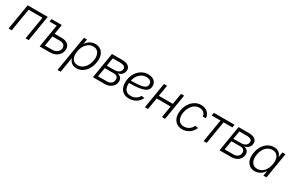

<svg xmlns="http://www.w3.org/2000/svg" viewBox="153 -1884 5159 3431"><g transform="rotate(30 2732.5 -168.0)"><path d="M530.3 -529.3 442.9 0H378.4L456.1 -468.8H170.4L92.8 0H28.3L116.2 -529.3Z M600.1 -474.1 609.4 -529.3H786.1L776.9 -474.1ZM776.4 -329.6H935.1Q994.6 -329.6 1034.7 -308.8Q1074.7 -288.1 1092.3 -251.2Q1109.9 -214.4 1102.1 -166Q1093.8 -117.2 1064.2 -79.8Q1034.7 -42.5 988.3 -21.2Q941.9 0 882.8 0H668.9L756.3 -529.3H820.8L743.2 -60.5H887.7Q947.8 -60.5 988.5 -89.1Q1029.3 -117.7 1037.1 -165Q1045.4 -212.4 1016.8 -240.7Q988.3 -269 928.2 -269H766.6Z M1155.8 204.1 1277.3 -529.3H1340.3L1323.7 -429.2H1325.7Q1343.3 -459.5 1370.6 -483.9Q1397.9 -508.3 1434.1 -522.7Q1470.2 -537.1 1512.7 -537.1Q1570.8 -537.1 1613 -511Q1655.3 -484.9 1678.2 -437.3Q1701.2 -389.6 1701.2 -325.2Q1701.2 -263.7 1682.6 -203.9Q1664.1 -144 1628.7 -95.7Q1593.3 -47.4 1543.5 -18.6Q1493.7 10.3 1430.7 10.3Q1386.2 10.3 1354.5 -5.1Q1322.8 -20.5 1303 -46.1Q1283.2 -71.8 1273.9 -101.6H1271L1220.2 204.1ZM1423.3 -48.3Q1473.6 -48.3 1513.2 -72.3Q1552.7 -96.2 1580.3 -136.5Q1607.9 -176.8 1622.3 -225.6Q1636.7 -274.4 1636.7 -323.7Q1636.7 -396 1601.6 -437.5Q1566.4 -479 1502.9 -479Q1451.7 -479 1412.1 -454.8Q1372.6 -430.7 1345.2 -390.9Q1317.9 -351.1 1303.7 -302.2Q1289.6 -253.4 1289.6 -204.1Q1289.6 -132.3 1324.2 -90.3Q1358.9 -48.3 1423.3 -48.3Z M1768.1 0 1856 -529.3H2067.9Q2155.3 -529.3 2199.7 -493.4Q2244.1 -457.5 2233.4 -393.6Q2225.6 -346.7 2194.1 -318.4Q2162.6 -290 2115.7 -279.8Q2146.5 -274.4 2169.9 -257.8Q2193.4 -241.2 2204.8 -213.4Q2216.3 -185.5 2209.5 -147Q2202.6 -103.5 2175.8 -70.3Q2148.9 -37.1 2106.9 -18.6Q2064.9 0 2011.7 0ZM1839.8 -59.6H2021.5Q2070.8 -59.6 2104 -84Q2137.2 -108.4 2144 -150.9Q2151.4 -194.8 2128.7 -220.7Q2106 -246.6 2060.1 -246.6H1871.1ZM1879.9 -302.2H2035.2Q2089.8 -302.2 2125.5 -325.2Q2161.1 -348.1 2168 -389.6Q2174.3 -428.7 2145.5 -449Q2116.7 -469.2 2058.6 -469.2H1907.7Z M2515.6 10.3Q2454.6 10.3 2409.2 -14.6Q2363.8 -39.6 2338.6 -87.6Q2313.5 -135.7 2313.5 -205.6Q2313.5 -276.4 2335.2 -337.2Q2356.9 -397.9 2396.2 -443.4Q2435.5 -488.8 2488.3 -514.2Q2541 -539.6 2602.5 -539.6Q2655.3 -539.6 2693.1 -521.7Q2731 -503.9 2751.5 -471.4Q2772 -439 2772 -395Q2772 -346.2 2745.6 -314.5Q2719.2 -282.7 2667 -264.9Q2614.7 -247.1 2537.8 -240Q2460.9 -232.9 2359.9 -232.9L2367.7 -285.6Q2458 -285.6 2522.5 -290.3Q2586.9 -294.9 2627.7 -306.6Q2668.5 -318.4 2688 -339.8Q2707.5 -361.3 2707.5 -395Q2707.5 -434.1 2679 -457.5Q2650.4 -481 2597.2 -481Q2542.5 -481 2501 -457Q2459.5 -433.1 2431.9 -393.3Q2404.3 -353.5 2390.4 -304.2Q2376.5 -254.9 2376.5 -204.1Q2376.5 -159.7 2391.1 -124.3Q2405.8 -88.9 2437.3 -68.4Q2468.8 -47.9 2519 -47.9Q2576.7 -47.9 2621.3 -75Q2666 -102.1 2688.5 -146L2750.5 -137.2Q2721.7 -71.3 2659.2 -30.5Q2596.7 10.3 2515.6 10.3Z M3259.3 -301.3 3249.5 -240.7H2929.2L2939 -301.3ZM2992.7 -529.3 2905.3 0H2840.8L2928.7 -529.3ZM3344.7 -529.3 3257.3 0H3192.9L3280.8 -529.3Z M3613.3 10.3Q3549.8 10.3 3503.9 -18.3Q3458 -46.9 3434.3 -97.9Q3410.6 -148.9 3413.1 -216.3Q3415 -277.8 3435.8 -335.4Q3456.5 -393.1 3493.9 -438.7Q3531.2 -484.4 3582.3 -511.2Q3633.3 -538.1 3695.8 -538.1Q3738.3 -538.1 3772.5 -525.1Q3806.6 -512.2 3831.1 -489.7Q3855.5 -467.3 3869.1 -438.2Q3882.8 -409.2 3884.3 -376.5L3820.3 -369.1Q3818.8 -391.1 3810.5 -410.9Q3802.2 -430.7 3786.6 -446Q3771 -461.4 3748 -470.5Q3725.1 -479.5 3694.3 -479.5Q3645.5 -479.5 3606.2 -457.3Q3566.9 -435.1 3538.8 -397.2Q3510.7 -359.4 3494.9 -312.5Q3479 -265.6 3477.5 -216.3Q3475.6 -166.5 3490.5 -128.7Q3505.4 -90.8 3536.6 -69.6Q3567.9 -48.3 3614.7 -48.3Q3646.5 -48.3 3673.6 -57.4Q3700.7 -66.4 3722.7 -82.5Q3744.6 -98.6 3760.7 -119.1Q3776.9 -139.6 3786.1 -162.1L3848.6 -151.9Q3836.4 -118.7 3814 -89.6Q3791.5 -60.5 3760.7 -38.1Q3730 -15.6 3692.6 -2.7Q3655.3 10.3 3613.3 10.3Z M4052.2 0 4129.9 -468.8H3948.2L3958 -529.3H4385.3L4375 -468.8H4193.8L4116.2 0Z M4380.4 0 4468.3 -529.3H4680.2Q4767.6 -529.3 4812 -493.4Q4856.4 -457.5 4845.7 -393.6Q4837.9 -346.7 4806.4 -318.4Q4774.9 -290 4728 -279.8Q4758.8 -274.4 4782.2 -257.8Q4805.7 -241.2 4817.1 -213.4Q4828.6 -185.5 4821.8 -147Q4814.9 -103.5 4788.1 -70.3Q4761.2 -37.1 4719.2 -18.6Q4677.2 0 4624 0ZM4452.1 -59.6H4633.8Q4683.1 -59.6 4716.3 -84Q4749.5 -108.4 4756.3 -150.9Q4763.7 -194.8 4741 -220.7Q4718.3 -246.6 4672.4 -246.6H4483.4ZM4492.2 -302.2H4647.5Q4702.1 -302.2 4737.8 -325.2Q4773.4 -348.1 4780.3 -389.6Q4786.6 -428.7 4757.8 -449Q4729 -469.2 4670.9 -469.2H4520Z M5109.4 10.3Q5043 10.3 4997.8 -24.2Q4952.6 -58.6 4934.6 -120.4Q4916.5 -182.1 4930.2 -264.2Q4943.8 -346.2 4982.4 -407.5Q5021 -468.8 5077.4 -502.9Q5133.8 -537.1 5200.2 -537.1Q5243.7 -537.1 5275.1 -522.2Q5306.6 -507.3 5326.2 -482.7Q5345.7 -458 5353.5 -428.2H5356.4L5373 -529.3H5437L5349.1 0H5286.1L5302.7 -99.6H5298.8Q5279.8 -69.3 5252 -44.4Q5224.1 -19.5 5188.2 -4.6Q5152.3 10.3 5109.4 10.3ZM5127 -48.3Q5179.2 -48.3 5221.4 -75.4Q5263.7 -102.5 5292.2 -151.4Q5320.8 -200.2 5331.5 -264.2Q5342.3 -328.6 5330.1 -377Q5317.9 -425.3 5284.9 -452.1Q5252 -479 5199.7 -479Q5148.9 -479 5106.2 -452.4Q5063.5 -425.8 5034.7 -377.4Q5005.9 -329.1 4995.1 -264.2Q4984.4 -199.2 4997.1 -150.6Q5009.8 -102.1 5043 -75.2Q5076.2 -48.3 5127 -48.3Z"/></g></svg>

Font: Inter 24pt Light
Style: Italic
Weight: 300
Italic angle: -9.3988°
Designer: Rasmus Andersson
Foundry: rsms
Version: Version 4.001;git-66647c0bb